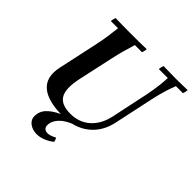

<svg xmlns="http://www.w3.org/2000/svg" viewBox="-236 -883 1290 1290"><g transform="rotate(45 408.5 -238.5)"><path d="M348 15Q205 15 142.5 -38Q80 -91 102 -198L165 -490Q175 -537 181 -578Q187 -619 192 -665H124Q124 -673 126.5 -684Q129 -695 132 -702Q166 -701 205.5 -700.5Q245 -700 279 -700Q314 -700 353.5 -700.5Q393 -701 428 -702Q428 -695 425.5 -684Q423 -673 420 -665H352Q338 -621 326.5 -578.5Q315 -536 305 -490L250 -238Q227 -129 256 -80.5Q285 -32 371 -32Q454 -32 510.5 -82Q567 -132 586 -221L643 -490Q648 -516 652 -540Q656 -564 659.5 -593.5Q663 -623 665 -665H580Q580 -673 582.5 -684Q585 -695 588 -702Q628 -701 660.5 -700.5Q693 -700 712 -700Q729 -700 755.5 -700.5Q782 -701 817 -702Q817 -695 814.5 -684Q812 -673 809 -665H742Q727 -626 718 -597Q709 -568 702.5 -543Q696 -518 690 -490L629 -205Q607 -102 533 -43.5Q459 15 348 15ZM309 225Q268 225 240 204Q212 183 212 150Q212 104 243 71.5Q274 39 324 16.5Q374 -6 430 -21L445 0Q384 21 350 56Q316 91 316 132Q316 148 326 158.5Q336 169 356 169Q367 169 382 164.5Q397 160 416 149Q422 155 424.5 163.5Q427 172 428 178Q406 197 373.5 211Q341 225 309 225Z"/></g></svg>

Font: Poltawski Nowy SemiBold
Style: Italic
Weight: 600
Italic angle: -12°
Version: Version 1.001;gftools[0.9.25]